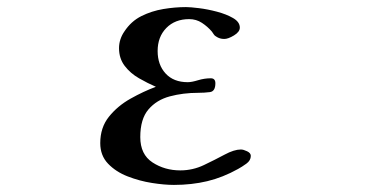

<svg xmlns="http://www.w3.org/2000/svg" viewBox="-20 -524 1040 542"><path d="M688 -84Q688 -92 677.5 -97Q667 -102 660 -102Q641 -102 614 -87.5Q587 -73 555.5 -58Q524 -43 489 -43Q445 -43 410.5 -65.5Q376 -88 376 -137Q376 -188 399 -215Q422 -242 459.5 -252Q497 -262 540 -262Q557 -262 572.5 -264Q588 -266 588 -289Q588 -303 575 -303Q557 -303 539 -297.5Q521 -292 510 -292Q470 -292 447.5 -316.5Q425 -341 425 -380Q425 -420 449.5 -445Q474 -470 514 -470Q534 -470 550 -459.5Q566 -449 578 -435Q581 -431 583.5 -427Q586 -423 590 -421Q600 -414 613 -414Q624 -414 640.5 -424Q657 -434 657 -446Q657 -462 638 -473Q619 -484 592.5 -491Q566 -498 541.5 -501Q517 -504 505 -504Q474 -504 441 -498.5Q408 -493 379 -478.5Q350 -464 331 -435Q324 -425 320 -413Q316 -401 316 -388Q316 -359 332 -338Q348 -317 372.5 -303Q397 -289 420 -279Q385 -266 348.5 -245.5Q312 -225 287.5 -194.5Q263 -164 263 -120Q263 -85 285 -62Q307 -39 340.5 -26Q374 -13 409 -7.5Q444 -2 471 -2Q521 -2 565 -12.5Q609 -23 652 -47Q663 -53 675.5 -62Q688 -71 688 -84Z"/></svg>

Font: UoqMunThenKhung
Style: Regular
Weight: 400
Designer: Font-Kai, 金井和夫, 宇文滿月
Foundry: Kazuo Kanai, Moonlit Owen
Version: Version 1.197